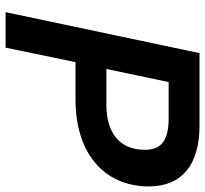

<svg xmlns="http://www.w3.org/2000/svg" viewBox="-44 -706 750 703"><g transform="rotate(90 331.5 -355.0)"><path d="M25 0H155L208 -256H346C537 -256 663 -357 663 -525C663 -645 584 -710 441 -710H175ZM233 -369 281 -597H413C495 -597 529 -570 529 -510C529 -415 464 -369 364 -369Z"/></g></svg>

Font: Geist SemiBold
Style: Italic
Weight: 600
Italic angle: -12°
Designer: Basement.studio, Andrés Briganti, Mateo Zaragoza
Foundry: Basement.studio, Vercel, Andrés Briganti, Guido Ferreyra, Mateo Zaragoza
Version: Version 1.500